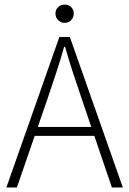

<svg xmlns="http://www.w3.org/2000/svg" viewBox="-20 -821 566 841"><path d="M8 0 240 -659H286L518 0H470L338 -388Q318 -447 300 -501.5Q282 -556 265 -616H261Q244 -556 226 -501.5Q208 -447 188 -388L54 0ZM114 -226V-265H409V-226ZM263 -721Q247 -721 235 -732.5Q223 -744 223 -762Q223 -779 235 -790Q247 -801 263 -801Q280 -801 291.5 -790Q303 -779 303 -762Q303 -744 291.5 -732.5Q280 -721 263 -721Z"/></svg>

Font: Source Sans 3 Light
Style: Regular
Weight: 300
Designer: Paul D. Hunt
Foundry: Adobe
Version: Version 3.052;hotconv 1.1.0;makeotfexe 2.6.0